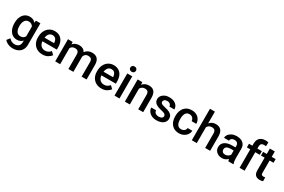

<svg xmlns="http://www.w3.org/2000/svg" viewBox="142 -2259 5862 3966"><g transform="rotate(30 3073.5 -276.0)"><path d="M68.8 120.6 125 49.8Q180.7 114.7 259.8 114.7Q319.3 114.7 353.5 81.8Q387.7 48.8 387.7 -12.2V-47.9Q335.9 9.8 251 9.8Q188 9.8 140.4 -24.4Q92.8 -58.6 66.9 -118.7Q41 -178.7 40 -254.4V-268.6Q40 -348.6 65.9 -409.7Q91.8 -470.7 139.6 -504.4Q187.5 -538.1 252 -538.1Q342.8 -538.1 394 -476.1L398.9 -528.3H506.3V-14.6Q506.3 55.2 476.3 105.5Q446.3 155.8 392.1 181.9Q337.9 208 266.6 208Q234.9 208 197.5 199Q160.2 189.9 125.5 170.2Q90.8 150.4 68.8 120.6ZM158.7 -258.3Q158.7 -182.6 189.5 -135Q220.2 -87.4 281.2 -87.4Q354.5 -87.4 387.7 -149.9V-380.9Q355 -441.4 282.2 -441.4Q220.7 -441.4 189.7 -393.1Q158.7 -344.7 158.7 -268.6Z M1064 -89.8Q1034.7 -46.9 983.9 -18.6Q933.1 9.8 860.4 9.8Q783.7 9.8 726.6 -23.4Q669.4 -56.6 638.7 -114.7Q607.9 -172.9 607.9 -245.6V-265.6Q607.9 -347.2 639.2 -408.9Q670.4 -470.7 724.9 -504.4Q779.3 -538.1 846.7 -538.1Q921.4 -538.1 972.2 -505.1Q1022.9 -472.2 1047.9 -413.6Q1072.8 -355 1072.8 -277.3V-227.1H727.5Q731 -186 748.3 -153.8Q765.6 -121.6 796.4 -103.5Q827.1 -85.4 867.7 -85.4Q949.2 -85.4 1000 -150.9ZM729.5 -314H955.1V-322.8Q952.1 -375.5 926.8 -409.2Q901.4 -442.9 846.7 -442.9Q798.8 -442.9 768.6 -408.9Q738.3 -375 729.5 -314Z M1282.7 -382.8V0H1164.6V-528.3H1275.9L1279.3 -473.1Q1335.4 -538.1 1432.1 -538.1Q1537.1 -538.1 1576.7 -457.5Q1634.8 -538.1 1739.3 -538.1Q1912.6 -538.1 1913.1 -344.7V0H1794.4V-342.8Q1794.4 -398.4 1770.5 -419.9Q1746.6 -441.4 1699.2 -441.4Q1659.7 -441.4 1633.8 -420.2Q1607.9 -398.9 1597.7 -362.3V0H1479V-341.8Q1479 -395 1454.8 -418.2Q1430.7 -441.4 1384.3 -441.4Q1313 -441.4 1282.7 -382.8Z M2471.2 -89.8Q2441.9 -46.9 2391.1 -18.6Q2340.3 9.8 2267.6 9.8Q2190.9 9.8 2133.8 -23.4Q2076.7 -56.6 2045.9 -114.7Q2015.1 -172.9 2015.1 -245.6V-265.6Q2015.1 -347.2 2046.4 -408.9Q2077.6 -470.7 2132.1 -504.4Q2186.5 -538.1 2253.9 -538.1Q2328.6 -538.1 2379.4 -505.1Q2430.2 -472.2 2455.1 -413.6Q2480 -355 2480 -277.3V-227.1H2134.8Q2138.2 -186 2155.5 -153.8Q2172.9 -121.6 2203.6 -103.5Q2234.4 -85.4 2274.9 -85.4Q2356.4 -85.4 2407.2 -150.9ZM2136.7 -314H2362.3V-322.8Q2359.4 -375.5 2334 -409.2Q2308.6 -442.9 2253.9 -442.9Q2206.1 -442.9 2175.8 -408.9Q2145.5 -375 2136.7 -314Z M2639.2 -729Q2670.4 -729 2688.5 -711.4Q2706.5 -693.8 2706.5 -666Q2706.5 -638.2 2688.5 -620.6Q2670.4 -603 2639.2 -603Q2607.9 -603 2589.8 -620.6Q2571.8 -638.2 2571.8 -666Q2571.8 -693.8 2589.8 -711.4Q2607.9 -729 2639.2 -729ZM2697.8 -528.3V0H2579.1V-528.3Z M2944.8 -377V0H2826.2V-528.3H2938L2941.9 -467.8Q3000 -538.1 3094.7 -538.1Q3262.7 -538.1 3263.2 -344.2V0H3144.5V-342.8Q3144.5 -396 3121.6 -418.7Q3098.6 -441.4 3051.3 -441.4Q2981 -441.4 2944.8 -377Z M3659.7 -188Q3637.7 -206.5 3569.3 -221.2Q3476.6 -240.7 3427 -277.6Q3377.4 -314.5 3377.4 -377.9Q3377.4 -421.4 3402.6 -458Q3427.7 -494.6 3473.9 -516.4Q3520 -538.1 3581.1 -538.1Q3645.5 -538.1 3693.6 -516.1Q3741.7 -494.1 3767.3 -456.1Q3793 -418 3793 -370.1H3674.3Q3674.3 -391.1 3663.6 -409.2Q3652.8 -427.2 3631.8 -438.2Q3610.8 -449.2 3581.1 -449.2Q3538.1 -449.2 3515.6 -430.2Q3493.2 -411.1 3493.2 -382.8Q3493.2 -357.4 3514.6 -341.8Q3536.6 -325.7 3601.6 -312Q3666.5 -297.9 3709 -278.1Q3751.5 -258.3 3773.9 -227.3Q3796.4 -196.3 3796.4 -150.4Q3796.4 -104 3770 -67.4Q3743.7 -30.8 3695.1 -10.5Q3646.5 9.8 3583 9.8Q3513.7 9.8 3463.1 -15.4Q3412.6 -40.5 3386.2 -81.3Q3359.9 -122.1 3359.9 -167H3475.1Q3476.6 -122.1 3508.1 -100.6Q3539.6 -79.1 3584 -79.1Q3629.9 -79.1 3655 -96.9Q3680.2 -114.7 3680.2 -143.6Q3680.2 -168.9 3659.7 -188Z M4222.7 -174.8H4334Q4332.5 -124.5 4303.2 -82Q4273.9 -39.6 4225.1 -14.9Q4176.3 9.8 4118.7 9.8Q4040 9.8 3986.1 -25.4Q3932.1 -60.5 3905.3 -120.6Q3878.4 -180.7 3878.4 -255.4V-272.9Q3878.4 -347.2 3905.3 -407.2Q3932.1 -467.3 3986.3 -502.7Q4040.5 -538.1 4118.7 -538.1Q4181.6 -538.1 4229.7 -512.9Q4277.8 -487.8 4305.2 -442.6Q4332.5 -397.5 4334 -339.4H4222.7Q4220.7 -368.2 4207.8 -391.6Q4194.8 -415 4171.6 -429Q4148.4 -442.9 4117.2 -442.9Q4051.3 -442.9 4023.9 -394.8Q3996.6 -346.7 3996.6 -272.9V-255.4Q3996.6 -180.7 4023.7 -133.1Q4050.8 -85.4 4117.7 -85.4Q4146 -85.4 4169.4 -96.9Q4192.9 -108.4 4207 -128.7Q4221.2 -148.9 4222.7 -174.8Z M4541 -377.4V0H4422.9V-750H4541V-470.2Q4598.6 -538.1 4688 -538.1Q4859.4 -538.1 4859.9 -342.8V0H4741.2V-341.3Q4741.2 -395 4718 -418.2Q4694.8 -441.4 4647.9 -441.4Q4576.2 -441.4 4541 -377.4Z M5295.4 0Q5287.1 -17.6 5281.7 -49.8Q5225.1 9.8 5142.6 9.8Q5090.8 9.8 5049.8 -11Q5008.8 -31.7 4985.8 -67.9Q4962.9 -104 4962.9 -148.4Q4962.9 -232.4 5025.6 -277.6Q5088.4 -322.8 5203.1 -322.8H5277.8V-357.4Q5277.8 -399.9 5254.2 -424.1Q5230.5 -448.2 5185.1 -448.2Q5157.2 -448.2 5136.2 -438.7Q5115.2 -429.2 5103.8 -412.8Q5092.3 -396.5 5092.3 -376H4974.1Q4974.1 -418 5001.2 -455.3Q5028.3 -492.7 5077.9 -515.4Q5127.4 -538.1 5191.9 -538.1Q5252.4 -538.1 5298.6 -517.6Q5344.7 -497.1 5370.6 -456.3Q5396.5 -415.5 5396.5 -356.4V-122.1Q5396.5 -51.3 5416.5 -8.3V0ZM5277.8 -148.9V-248.5H5205.6Q5081.1 -245.6 5081.1 -160.2Q5081.1 -127 5103 -106.2Q5125 -85.4 5165 -85.4Q5203.6 -85.4 5234.1 -104.2Q5264.6 -123 5277.8 -148.9Z M5788.6 -440.9H5681.6V0H5562.5V-440.9H5481.9V-528.3H5562.5V-578.6Q5562.5 -636.7 5584.7 -677.5Q5606.9 -718.3 5648.7 -739.3Q5690.4 -760.3 5748 -760.3Q5780.8 -760.3 5814.9 -751.5L5812 -658.7Q5790 -662.6 5766.1 -662.6Q5682.6 -662.6 5681.6 -580.6V-528.3H5788.6Z M6120.6 -2Q6086.4 9.8 6042.5 9.8Q5979 9.8 5942.4 -25.6Q5905.8 -61 5905.8 -138.7V-440.9H5818.4V-528.3H5905.8V-656.7H6023.9V-528.3H6117.2V-440.9H6023.9V-145.5Q6023.9 -112.3 6037.8 -100.6Q6051.8 -88.9 6079.1 -88.9Q6100.6 -88.9 6120.6 -93.8Z"/></g></svg>

Font: Mardoto Medium
Style: Regular
Weight: 500
Designer: Christian Robertson, Vahan Hovhannisyan
Foundry: Google
Version: Version 1.000